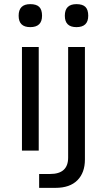

<svg xmlns="http://www.w3.org/2000/svg" viewBox="-20 -727 516 927"><path d="M167 0H86V-500H167ZM222 113Q309 113 309 34V-500H390V43Q390 107 353.5 143.5Q317 180 248 180H169V113ZM126 -707Q156 -707 169.5 -693.5Q183 -680 183 -651Q183 -596 126 -596Q70 -596 70 -651Q70 -707 126 -707ZM349 -707Q379 -707 392.5 -693.5Q406 -680 406 -651Q406 -596 349 -596Q293 -596 293 -651Q293 -707 349 -707Z"/></svg>

Font: Fivo Sans
Style: Regular
Weight: 400
Designer: Alexander Slobzheninov
Foundry: Alexander Slobzheninov
Version: 1.0